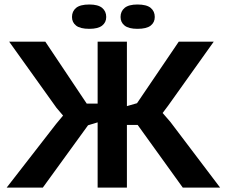

<svg xmlns="http://www.w3.org/2000/svg" viewBox="-20 -851 1029 871"><path d="M10.3 0ZM422.9 -662.1H555.7V-369.6L601.6 -382.8L791 -662.1H949.7L742.7 -371.6L717.8 -338.4L752.9 -297.9L978.5 0H809.1L604.5 -284.2H555.7V0H422.9V-295.9L379.4 -282.7L174.3 0H10.3L234.4 -288.6L266.1 -326.7L236.3 -361.8L21.5 -662.1H185.5L373.5 -380.9H422.9ZM306.6 -773.9Q306.6 -799.8 325.2 -815.2Q343.8 -830.6 385.3 -830.6Q424.8 -830.6 443.4 -815.2Q461.9 -799.8 461.9 -773.9Q461.9 -749.5 443.4 -734.9Q424.8 -720.2 385.3 -720.2Q343.8 -720.2 325.2 -734.9Q306.6 -749.5 306.6 -773.9ZM526.9 -773.9Q526.9 -799.8 545.4 -815.2Q564 -830.6 603.5 -830.6Q645 -830.6 663.6 -815.2Q682.1 -799.8 682.1 -773.9Q682.1 -749.5 663.6 -734.9Q645 -720.2 603.5 -720.2Q564 -720.2 545.4 -734.9Q526.9 -749.5 526.9 -773.9Z"/></svg>

Font: PT Astra Sans
Style: Bold
Weight: 700
Designer: A.Korolkova, I. Chaeva
Foundry: ParaType Ltd
Version: Version 1.001; ttfautohint (v1.6)